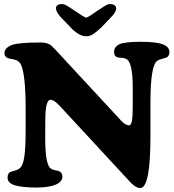

<svg xmlns="http://www.w3.org/2000/svg" viewBox="-20 -922 864 954"><path d="M460.9 -866.7Q504.9 -896 515.1 -899.9Q521.5 -901.9 527.3 -901.9Q540.5 -901.9 548.8 -896.2Q557.1 -890.6 557.1 -880.9Q557.1 -864.7 539.1 -844.2L482.9 -785.2Q458 -761.7 441.7 -751.7Q425.3 -741.7 407.7 -741.7Q377.4 -741.7 340.3 -775.9L283.2 -835.4Q257.8 -863.3 257.8 -880.9Q257.8 -890.6 266.1 -896.2Q274.4 -901.9 287.6 -901.9Q297.4 -901.9 308.1 -896.2Q318.8 -890.6 346.7 -871.6Q351.6 -868.7 354 -866.7Q396 -837.9 407.7 -834Q413.6 -835.9 420.4 -839.6Q427.2 -843.3 431.4 -846.2Q435.5 -849.1 445.8 -856.2Q456.1 -863.3 460.9 -866.7ZM107.4 -275.4V-381.3Q107.4 -551.8 84 -601.1Q77.6 -614.7 62 -622.6Q55.7 -625.5 40.3 -628.2Q24.9 -630.9 18.6 -633.3Q2 -641.1 2 -657.7Q2 -683.6 39.1 -698.7Q73.2 -710.9 182.1 -710.9Q201.2 -710.9 214.6 -706.3Q228 -701.7 233.2 -697Q238.3 -692.4 251 -679.7L583.5 -320.8Q604 -299.3 621.6 -299.3Q631.8 -299.3 635.7 -322.5Q639.6 -345.7 639.6 -400.4V-482.9Q639.6 -620.1 604.5 -629.9Q597.7 -634.3 582.8 -634.8Q567.9 -635.3 562 -637.7Q546.9 -643.6 546.9 -663.1Q546.9 -690.4 574 -702.4Q601.1 -714.4 676.8 -714.4Q756.8 -714.4 789.3 -701.7Q821.8 -689 821.8 -663.6Q821.8 -640.6 803.2 -634.8Q798.8 -632.8 784.7 -629.4Q770.5 -626 762.7 -620.6Q727.5 -601.1 727.5 -412.1V-244.6Q727.5 12.2 676.8 12.2Q656.2 12.2 631.3 -12.7L274.9 -397.9Q247.6 -426.3 231.4 -426.3Q205.1 -426.3 205.1 -325.7L204.6 -231.9Q205.1 -93.8 236.3 -82.5Q246.1 -76.2 267.6 -73.2Q277.3 -71.3 283.7 -63.5Q290 -55.7 290 -44.4Q290 -18.6 256.3 -4.4Q222.7 9.8 160.6 9.8Q92.3 9.8 54.9 -1Q17.6 -11.7 17.6 -39.6Q17.6 -63 35.6 -69.3Q36.1 -69.8 51.3 -73.5Q66.4 -77.1 75.7 -84.5Q92.3 -94.2 99.9 -136.7Q107.4 -179.2 107.4 -275.4Z"/></svg>

Font: Cooper*
Style: Bold
Weight: 700
Designer: Owen Earl
Foundry: indestructible type*
Version: Version 0.001